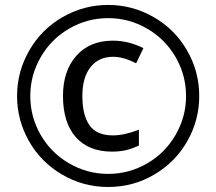

<svg xmlns="http://www.w3.org/2000/svg" viewBox="-20 -744 872 774"><path d="M436 -515.1Q377.9 -515.1 345 -473.4Q312 -431.6 312 -356.9Q312 -280.3 340.6 -239.3Q369.1 -198.2 435.1 -198.2Q481.4 -198.2 540 -221.2V-157.2Q510.7 -144 486.8 -138.4Q462.9 -132.8 431.2 -132.8Q336.9 -132.8 285.4 -191.4Q233.9 -250 233.9 -356.9Q233.9 -459 288.1 -519.5Q342.3 -580.1 435.1 -580.1Q498.5 -580.1 558.1 -549.8L528.8 -488.8Q477.1 -515.1 436 -515.1ZM48.8 -356.9Q48.8 -454.6 97.7 -540Q146.5 -625.5 231.9 -674.8Q317.4 -724.1 416 -724.1Q513.7 -724.1 599.1 -675.3Q684.6 -626.5 733.9 -541Q783.2 -455.6 783.2 -356.9Q783.2 -260.7 735.8 -176.3Q688.5 -91.8 603 -41Q517.6 9.8 416 9.8Q314.9 9.8 229.5 -40.8Q144 -91.3 96.4 -175.8Q48.8 -260.3 48.8 -356.9ZM102.1 -356.9Q102.1 -272.9 144 -200.2Q186 -127.4 259 -85.2Q332 -43 416 -43Q500 -43 572.8 -85Q645.5 -127 687.7 -200Q730 -272.9 730 -356.9Q730 -440.9 688 -513.7Q646 -586.4 573 -628.7Q500 -670.9 416 -670.9Q332 -670.9 259.3 -628.9Q186.5 -586.9 144.3 -513.9Q102.1 -440.9 102.1 -356.9Z"/></svg>

Font: NotoPenekeko
Style: Regular
Weight: 400
Designer: Monotype Design team
Foundry: Monotype Imaging Inc.
Version: Version 1.04